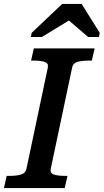

<svg xmlns="http://www.w3.org/2000/svg" viewBox="-44 -956 527 976"><path d="M90 -96 199 -612Q204 -634 183.5 -641Q163 -648 129 -648H114L128 -710H437L423 -648H407Q375 -648 351.5 -642Q328 -636 323 -614L214 -98Q209 -76 229.5 -69Q250 -62 284 -62H299L285 0H-24L-10 -62H6Q39 -62 62 -68.5Q85 -75 90 -96ZM371 -936H272L117 -789L113 -768H169L344 -875L277 -877L404 -768H459L463 -789Z"/></svg>

Font: Roboto Serif Medium
Style: Italic
Weight: 500
Italic angle: -10°
Designer: Greg Gazdowicz
Foundry: Commercial Type
Version: Version 1.008